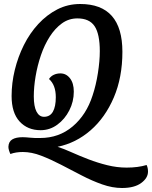

<svg xmlns="http://www.w3.org/2000/svg" viewBox="-20 -702 760 960"><path d="M590 238Q542 238 491 220Q440 202 388 175Q336 148 285 121.5Q234 95 186 76.5Q138 58 94 58Q59 58 32 68Q28 60 25 50Q22 40 22 32Q23 6 41.5 -5Q60 -16 93 -16Q107 -16 132 -13.5Q157 -11 181 -12Q275 -12 343.5 -70Q412 -128 443 -225Q460 -276 469.5 -336.5Q479 -397 479 -446Q479 -532 453 -571Q427 -610 367 -610Q324 -610 289.5 -585Q255 -560 228.5 -518.5Q202 -477 184.5 -425.5Q167 -374 158 -320.5Q149 -267 149 -220Q149 -170 162.5 -144Q176 -118 200 -118Q230 -118 244.5 -143.5Q259 -169 259 -216Q259 -277 225 -307Q234 -321 249 -328Q264 -335 282 -335Q311 -335 330 -310.5Q349 -286 349 -244Q349 -194 326.5 -150Q304 -106 266.5 -78.5Q229 -51 183 -51Q118 -51 78 -94.5Q38 -138 38 -222Q38 -287 54 -352.5Q70 -418 99.5 -477Q129 -536 171.5 -582Q214 -628 266.5 -655Q319 -682 381 -682Q592 -682 592 -443Q592 -315 549 -214.5Q506 -114 433 -50.5Q360 13 268 32Q299 42 338 59.5Q377 77 422.5 94.5Q468 112 516.5 124Q565 136 613 136Q670 136 713 123Q720 137 720 156Q720 188 686 213Q652 238 590 238Z"/></svg>

Font: Sansita Swashed
Style: Regular
Weight: 400
Designer: Pablo Cosgaya
Foundry: Omnibus-Type
Version: Version 1.003; ttfautohint (v1.8.3)